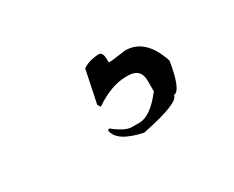

<svg xmlns="http://www.w3.org/2000/svg" viewBox="-71 -276 1142 938"><g transform="rotate(-30 500.0 193.5)"><path d="M433.6 -1 395.5 182.6 406.2 199.2Q502 133.8 585.9 133.8H596.7Q668 133.8 668 204.1V263.7Q592.8 361.3 531.2 361.3H488.3Q450.2 361.3 389.6 312.5H384.8L378.9 317.4Q387.7 385.7 526.4 415Q744.1 371.1 744.1 328.1Q784.2 328.1 809.6 171.9Q759.8 20.5 646.5 20.5L564.5 31.2H547.9V14.6Q547.9 -25.4 526.4 -28.3Q466.8 -25.4 433.6 -1Z"/></g></svg>

Font: Elementary Gothic 
Style: Regular
Weight: 400
Designer: Bill Roach / W.K. Roach
Version: Version 1.00 April 18, 2012, initial release